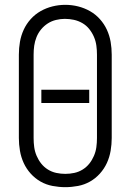

<svg xmlns="http://www.w3.org/2000/svg" viewBox="-20 -766 540 794"><path d="M250 8Q224 8 197.5 3Q171 -2 148 -15Q125 -28 107 -48Q89 -68 78 -92Q67 -116 62.5 -142.5Q58 -169 58 -195V-540Q58 -567 62.5 -593Q67 -619 78 -643Q89 -667 107 -687Q125 -707 148 -720Q171 -733 197 -739.5Q223 -746 250 -746Q277 -746 303 -739.5Q329 -733 352 -720Q375 -707 393 -687Q411 -667 422 -643Q433 -619 437.5 -593Q442 -567 442 -540V-195Q442 -169 437.5 -142.5Q433 -116 422 -92Q411 -68 393 -48Q375 -28 352 -15Q329 -2 302.5 3Q276 8 250 8ZM250 -47Q269 -47 287.5 -51Q306 -55 322 -65Q338 -75 349.5 -89.5Q361 -104 368.5 -121.5Q376 -139 378.5 -157.5Q381 -176 381 -195V-540Q381 -559 378.5 -577.5Q376 -596 368.5 -613.5Q361 -631 349 -646Q337 -661 320.5 -670.5Q304 -680 285.5 -684Q267 -688 248 -688Q230 -688 211.5 -683.5Q193 -679 177.5 -669Q162 -659 150 -644.5Q138 -630 131 -612.5Q124 -595 121.5 -577Q119 -559 119 -540V-195Q119 -176 121.5 -157.5Q124 -139 131.5 -121.5Q139 -104 150.5 -89.5Q162 -75 178 -65Q194 -55 212.5 -51Q231 -47 250 -47ZM151 -340V-395H349V-340Z"/></svg>

Font: Iosevka Term Light
Style: Regular
Weight: 300
Monospace: yes
Designer: Belleve Invis
Foundry: Belleve Invis
Version: Version 9.0.1; ttfautohint (v1.8.3)